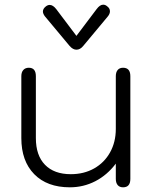

<svg xmlns="http://www.w3.org/2000/svg" viewBox="-20 -789 651 819"><path d="M71 -200V-464Q71 -481 79.5 -490.5Q88 -500 103 -500Q133 -500 133 -464V-200Q133 -126 172 -86Q211 -46 282 -46Q338 -46 381.5 -70.5Q425 -95 449.5 -139Q474 -183 474 -239V-464Q474 -481 482 -490.5Q490 -500 505 -500Q536 -500 536 -464V-26Q536 10 505 10Q490 10 482 0.5Q474 -9 474 -26V-91Q437 -42 386.5 -16Q336 10 278 10Q181 10 126 -46Q71 -102 71 -200ZM277 -593 171 -720Q163 -731 163 -740Q163 -752 176 -762Q184 -768 192 -768Q206 -768 220 -750L306 -636L392 -750Q406 -769 420 -769Q429 -769 436 -763Q449 -754 449 -741Q449 -730 440 -719L335 -593Q322 -577 306 -577Q291 -577 277 -593Z"/></svg>

Font: Kodchasan Light
Style: Regular
Weight: 300
Version: Version 1.000; ttfautohint (v1.6)